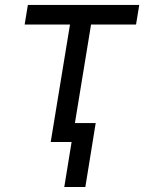

<svg xmlns="http://www.w3.org/2000/svg" viewBox="-20 -565 574 764"><path d="M78.1 -467.3 90.9 -545.5H534.1L521.3 -467.3H342.3L278.1 -75.3H360.8L319.6 179H235.8L264.9 0H181.8L258.5 -467.3Z"/></svg>

Font: Inter P
Style: Italic
Weight: 400
Italic angle: -9.40001°
Designer: Rasmus Andersson
Foundry: rsms
Version: Version 3.018;git-588b23468